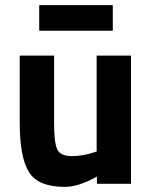

<svg xmlns="http://www.w3.org/2000/svg" viewBox="-20 -717 593 749"><path d="M357 -500H491V0H358V-28Q286 12 233 12Q129 12 93 -45.5Q57 -103 57 -238V-500H191V-236Q191 -162 203 -135Q215 -108 261 -108Q283 -108 307 -112.5Q331 -117 344 -122L357 -126ZM133 -597V-697H420V-597Z"/></svg>

Font: TitilliumText
Style: ExtraBold
Weight: 800
Designer: Accademia di Belle Arti di Urbino and others
Foundry: Accademia di Belle Arti di Urbino and others.
Version: Version 60.001